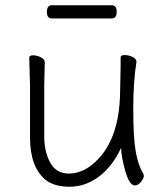

<svg xmlns="http://www.w3.org/2000/svg" viewBox="-20 -693 630 729"><path d="M404 -623H176Q158 -623 158 -648Q158 -673 177 -673H405Q423 -673 423 -648Q423 -623 404 -623ZM150 -456 148 -368V-175Q148 -116 171 -75Q194 -34 241 -34Q288 -34 330 -68Q433 -151 436 -342Q438 -418 438 -442V-475Q438 -484 453 -484Q468 -484 483 -477Q498 -470 498 -459V-457Q486 -385 486 -277Q486 -169 495.5 -116.5Q505 -64 524 -34Q526 -30 526 -23.5Q526 -17 515.5 -3Q505 11 492 11Q471 11 455.5 -44.5Q440 -100 440 -132Q407 -61 355.5 -22.5Q304 16 244.5 16Q185 16 152 -11Q94 -60 94 -171V-368L91 -474Q91 -483 105.5 -483Q120 -483 135 -475.5Q150 -468 150 -456Z"/></svg>

Font: LXGW WenKai Light
Style: Regular
Weight: 300
Designer: LXGW / Fontworks Inc.
Foundry: LXGW / Fontworks Inc.
Version: Version 1.501; October 10, 2024